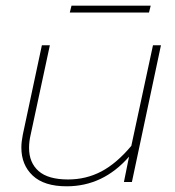

<svg xmlns="http://www.w3.org/2000/svg" viewBox="-20 -639 613 674"><path d="M231 -619H509L503 -595H225ZM55 -121Q55 -141 60 -166L127 -480H155L88 -168Q82 -143 82 -120Q82 -68 115.5 -38.5Q149 -9 219 -9Q282 -9 335.5 -37Q389 -65 441 -127L517 -480H545L443 0H415L433 -89Q342 15 214 15Q135 15 95 -22.5Q55 -60 55 -121Z"/></svg>

Font: Prompt Thin
Style: Italic
Weight: 250
Italic angle: -12°
Designer: Katatrad Team
Foundry: CadsonDemak
Version: Version 1.001